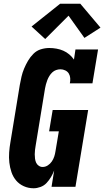

<svg xmlns="http://www.w3.org/2000/svg" viewBox="-20 -1000 558 1028"><path d="M160 8Q132 8 107.5 -3Q83 -14 66.5 -33.5Q50 -53 41.5 -78Q33 -103 30 -129.5Q27 -156 29 -184Q31 -212 36 -240L86 -545Q90 -567 95 -589Q100 -611 109 -632.5Q118 -654 130 -674.5Q142 -695 159 -712Q176 -729 198.5 -736Q221 -743 244 -743Q263 -743 282.5 -739.5Q302 -736 319 -728.5Q336 -721 350.5 -709Q365 -697 376 -681L384 -735H505L475 -554H354Q357 -568 356 -581.5Q355 -595 348.5 -606Q342 -617 329.5 -623Q317 -629 304 -629Q292 -629 280.5 -625Q269 -621 260 -612.5Q251 -604 244.5 -593.5Q238 -583 233.5 -571.5Q229 -560 226 -548.5Q223 -537 221 -526L171 -221Q169 -209 167.5 -197.5Q166 -186 166 -174Q166 -162 167.5 -150.5Q169 -139 173.5 -129Q178 -119 187.5 -112.5Q197 -106 208 -106Q223 -106 236 -114.5Q249 -123 257.5 -135.5Q266 -148 270.5 -162Q275 -176 277 -190L295 -297H243L262 -411H452L384 0H256L270 -87Q263 -69 253 -52Q243 -35 229.5 -20.5Q216 -6 197 1Q178 8 160 8ZM222 -791 149 -858 302 -980H410L518 -852L432 -797L347 -916Z"/></svg>

Font: Iosevka Curly Slab HvObl
Style: Regular
Weight: 900
Italic angle: -9°
Monospace: yes
Designer: Belleve Invis
Foundry: Belleve Invis
Version: Version 11.1.0; ttfautohint (v1.8.3)